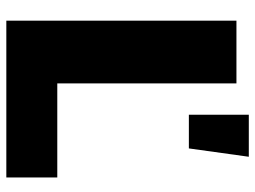

<svg xmlns="http://www.w3.org/2000/svg" viewBox="-120 -687 807 607"><g transform="rotate(90 283.5 -383.5)"><path d="M45.4 0V-727.5H243.7V-161.1H541V0ZM342.8 -577.1V-766.6H475.6L449.2 -577.1Z"/></g></svg>

Font: Inter 17pt Black
Style: Regular
Weight: 900
Version: Version 4.001;git-66647c0bb